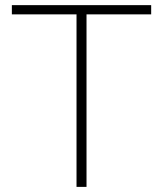

<svg xmlns="http://www.w3.org/2000/svg" viewBox="-20 -731 638 751"><path d="M318.4 -710.9V0H279.3V-710.9ZM571.3 -710.9V-674.8H26.4V-710.9Z"/></svg>

Font: Roboto ExtraLight
Style: Regular
Weight: 250
Designer: Christian Robertson
Foundry: Google
Version: Version 3.009; 2024